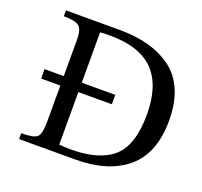

<svg xmlns="http://www.w3.org/2000/svg" viewBox="-116 -789 969 921"><g transform="rotate(20 368.5 -328.5)"><path d="M70 -309V-357H168V-543Q168 -596 148 -611.5Q128 -627 70 -627V-657H345Q426 -657 491 -639.5Q556 -622 608 -585Q660 -548 688 -483Q716 -418 716 -329Q716 -162 620.5 -81Q525 0 356 0H70V-30Q135 -30 151.5 -46.5Q168 -63 168 -124V-309ZM260 -614V-357H431V-309H260V-41Q290 -38 319 -38Q464 -38 535 -100.5Q606 -163 606 -320Q606 -468 534 -542Q462 -616 309 -616Q280 -616 260 -614Z"/></g></svg>

Font: myMathFont
Style: Regular
Weight: 400
Designer: Ross Mills, John Hudson & Paul Hanslow, Tiro Typeworks Ltd; with prior portions MicroPress Inc., and Coen Hoffman. Math 
Foundry: Tiro Typeworks Ltd
Version: Version 2.13 b171